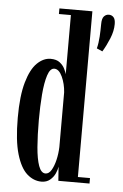

<svg xmlns="http://www.w3.org/2000/svg" viewBox="-54 -789 537 838"><g transform="rotate(5 214.5 -370.0)"><path d="M159.5 10Q125 10 96.2 -15.5Q67.5 -41 50 -100Q32.5 -159 32.5 -259Q32.5 -355 49.5 -414.2Q66.5 -473.5 94.2 -500.5Q122 -527.5 153.5 -527.5Q179 -527.5 193.8 -515.8Q208.5 -504 215.5 -489.5Q222.5 -475 224.5 -466.5V-725.5H172V-750H316.5V-24H369.5V0H233L228.5 -61.5Q227 -49 219.5 -32Q212 -15 197 -2.5Q182 10 159.5 10ZM350 -590.5Q356 -613.5 357.8 -643Q359.5 -672.5 359.5 -697.5Q359.5 -722.5 368.5 -732Q377.5 -741.5 389.5 -741.5Q402 -741.5 410.2 -732.8Q418.5 -724 418.5 -703Q418.5 -672.5 405 -639.5Q391.5 -606.5 375 -579.5ZM174 -27Q189 -27 199.8 -45Q210.5 -63 217 -90.2Q223.5 -117.5 224.5 -147V-387Q222 -424 207.8 -455Q193.5 -486 173 -486Q154.5 -486 144 -453.8Q133.5 -421.5 129.2 -369Q125 -316.5 125 -257Q125 -190.5 129.2 -138.5Q133.5 -86.5 144.2 -56.8Q155 -27 174 -27Z"/></g></svg>

Font: Imbue 50pt Medium
Style: Regular
Weight: 500
Designer: Tyler Finck
Foundry: Etcetera Type Company
Version: Version 1.102; ttfautohint (v1.8.3)